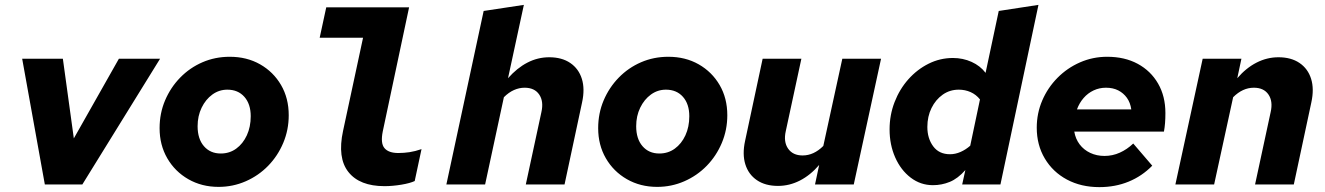

<svg xmlns="http://www.w3.org/2000/svg" viewBox="-20 -757 5440 788"><path d="M164 0 71 -516H238L283 -189L468 -516H637L318 0Z M877 10Q808 10 753 -21.5Q698 -53 666.5 -107.5Q635 -162 635 -231Q635 -292 657.5 -345Q680 -398 719.5 -438.5Q759 -479 811 -501.5Q863 -524 923 -524Q993 -524 1047.5 -493Q1102 -462 1133.5 -408Q1165 -354 1165 -284Q1165 -224 1142.5 -170.5Q1120 -117 1080.5 -76.5Q1041 -36 988.5 -13Q936 10 877 10ZM886 -127Q922 -127 949.5 -147Q977 -167 993 -201.5Q1009 -236 1009 -280Q1009 -330 983 -359.5Q957 -389 913 -389Q879 -389 851.5 -369Q824 -349 807.5 -315Q791 -281 791 -239Q791 -187 817 -157Q843 -127 886 -127Z M1558 7Q1456 7 1410 -51Q1364 -109 1388 -220L1470 -602H1292L1319 -727H1659L1551 -218Q1541 -169 1558 -149Q1575 -129 1615 -129Q1638 -129 1661 -132.5Q1684 -136 1710 -145L1682 -14Q1663 -5 1627 1Q1591 7 1558 7Z M1812 0 1965 -712 2130 -737 2065 -436Q2102 -478 2144.5 -500Q2187 -522 2234 -522Q2286 -522 2320.5 -498.5Q2355 -475 2368 -433.5Q2381 -392 2369 -337L2297 0H2138L2202 -297Q2212 -341 2193 -369Q2174 -397 2133 -397Q2111 -397 2089.5 -387.5Q2068 -378 2048 -358L1971 0Z M2677 10Q2608 10 2553 -21.5Q2498 -53 2466.5 -107.5Q2435 -162 2435 -231Q2435 -292 2457.5 -345Q2480 -398 2519.5 -438.5Q2559 -479 2611 -501.5Q2663 -524 2723 -524Q2793 -524 2847.5 -493Q2902 -462 2933.5 -408Q2965 -354 2965 -284Q2965 -224 2942.5 -170.5Q2920 -117 2880.5 -76.5Q2841 -36 2788.5 -13Q2736 10 2677 10ZM2686 -127Q2722 -127 2749.5 -147Q2777 -167 2793 -201.5Q2809 -236 2809 -280Q2809 -330 2783 -359.5Q2757 -389 2713 -389Q2679 -389 2651.5 -369Q2624 -349 2607.5 -315Q2591 -281 2591 -239Q2591 -187 2617 -157Q2643 -127 2686 -127Z M3173 6Q3121 6 3086.5 -17.5Q3052 -41 3039 -82.5Q3026 -124 3038 -179L3110 -516H3269L3205 -219Q3195 -175 3214.5 -147Q3234 -119 3274 -119Q3320 -119 3359 -158L3437 -516H3596L3484 0H3325L3342 -80Q3306 -38 3263 -16Q3220 6 3173 6Z M3809 3Q3758 3 3717.5 -28Q3677 -59 3654 -111Q3631 -163 3631 -226Q3631 -285 3651.5 -338Q3672 -391 3708 -431.5Q3744 -472 3791 -495.5Q3838 -519 3891 -519Q3932 -519 3967.5 -503Q4003 -487 4025 -458L4079 -712L4242 -737L4086 0H3929L3942 -59Q3911 -24 3878 -10.5Q3845 3 3809 3ZM3786 -236Q3786 -189 3810 -156.5Q3834 -124 3879 -124Q3901 -124 3922.5 -133.5Q3944 -143 3962 -159L4002 -349Q3986 -369 3963.5 -379Q3941 -389 3915 -389Q3878 -389 3849 -368.5Q3820 -348 3803 -313.5Q3786 -279 3786 -236Z M4492 11Q4417 11 4359 -20Q4301 -51 4268 -106.5Q4235 -162 4235 -233Q4235 -292 4257.5 -344.5Q4280 -397 4320 -437.5Q4360 -478 4412.5 -501Q4465 -524 4524 -524Q4596 -524 4649.5 -495Q4703 -466 4733 -414Q4763 -362 4763 -293Q4763 -270 4761.5 -251.5Q4760 -233 4757 -217H4389Q4394 -187 4411 -164.5Q4428 -142 4454.5 -129.5Q4481 -117 4513 -117Q4546 -117 4576 -130.5Q4606 -144 4631 -168L4709 -77Q4667 -34 4612 -11.5Q4557 11 4492 11ZM4400 -308H4623Q4619 -336 4605 -355.5Q4591 -375 4569.5 -386Q4548 -397 4519 -397Q4492 -397 4468.5 -386Q4445 -375 4427.5 -355Q4410 -335 4400 -308Z M4804 0 4916 -516H5075L5058 -436Q5094 -478 5137 -500Q5180 -522 5227 -522Q5279 -522 5313.5 -498.5Q5348 -475 5361 -433.5Q5374 -392 5362 -337L5290 0H5131L5195 -297Q5205 -341 5186 -369Q5167 -397 5126 -397Q5080 -397 5041 -358L4963 0Z"/></svg>

Font: Red Hat Mono
Style: Italic
Weight: 300
Italic angle: -12°
Monospace: yes
Designer: Pentagram, MCKL
Foundry: Pentagram, MCKL
Version: Version 1.023